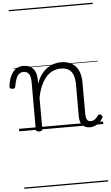

<svg xmlns="http://www.w3.org/2000/svg" viewBox="-130 -1019 883 1528"><g transform="rotate(-5 312.0 -255.0)"><path d="M157 15Q144 15 138 10.5Q132 6 132 -4V-383Q132 -427 117.5 -447.5Q103 -468 75 -468Q56 -468 41 -457.5Q26 -447 16 -422.5Q6 -398 -1 -357Q-3 -348 -9 -344.5Q-15 -341 -27 -342Q-37 -343 -42.5 -348Q-48 -353 -47 -364Q-40 -415 -23.5 -448.5Q-7 -482 18.5 -499Q44 -516 78 -516Q103 -516 122 -508.5Q141 -501 154 -486.5Q167 -472 174 -452Q181 -432 182 -406L183 -365Q199 -409 221.5 -439Q244 -469 270.5 -486.5Q297 -504 324.5 -511.5Q352 -519 378 -519Q423 -519 458.5 -501Q494 -483 514.5 -444Q535 -405 535 -341V-93Q535 -73 539 -59.5Q543 -46 551.5 -38.5Q560 -31 574 -31Q585 -31 595 -35Q605 -39 615 -48.5Q625 -58 635 -72Q641 -79 647.5 -79Q654 -79 661 -73Q668 -67 669.5 -60.5Q671 -54 667 -48Q656 -28 639 -13Q622 2 603 9.5Q584 17 564 17Q545 17 529.5 11Q514 5 503 -7.5Q492 -20 487 -38Q482 -56 482 -81V-332Q482 -376 471 -406.5Q460 -437 436 -453Q412 -469 372 -469Q343 -469 314.5 -458Q286 -447 261 -421.5Q236 -396 216 -354.5Q196 -313 184 -252V-4Q184 6 177.5 10.5Q171 15 157 15ZM0 449H671V459H0ZM0 -20H671V0H0ZM0 -505H671V-500H0ZM0 -969H671V-959H0Z"/></g></svg>

Font: Playwrite IT Trad Guides
Style: Regular
Weight: 400
Designer: Veronika Burian, José Scaglione
Foundry: TypeTogether
Version: Version 1.003